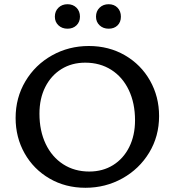

<svg xmlns="http://www.w3.org/2000/svg" viewBox="-20 -883 827 910"><path d="M240 -804Q240 -830 257 -846.5Q274 -863 300 -863Q326 -863 342.5 -846.5Q359 -830 359 -804Q359 -779 342.5 -763Q326 -747 300 -747Q274 -747 257 -763Q240 -779 240 -804ZM435 -804Q435 -830 452 -846.5Q469 -863 495 -863Q521 -863 537 -846.5Q553 -830 553 -804Q553 -778 537 -762.5Q521 -747 495 -747Q469 -747 452 -763Q435 -779 435 -804ZM54 -324Q54 -420 100.5 -498Q147 -576 226.5 -620.5Q306 -665 401 -665Q496 -665 572 -621Q648 -577 691 -501Q734 -425 734 -333Q734 -237 687 -159.5Q640 -82 560 -37.5Q480 7 385 7Q290 7 214.5 -37Q139 -81 96.5 -156.5Q54 -232 54 -324ZM620 -313Q620 -394 590.5 -456Q561 -518 507.5 -552Q454 -586 384 -586Q320 -586 271 -555.5Q222 -525 194.5 -470.5Q167 -416 167 -344Q167 -263 196.5 -201Q226 -139 279.5 -104.5Q333 -70 403 -70Q467 -70 516 -100.5Q565 -131 592.5 -186Q620 -241 620 -313Z"/></svg>

Font: Ysabeau Infant Semibold
Style: Regular
Weight: 600
Designer: Christian Thalmann (Catharsis Fonts)
Version: Version 0.003